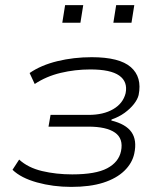

<svg xmlns="http://www.w3.org/2000/svg" viewBox="-20 -724 638 752"><path d="M259 8Q188 8 125 -9.5Q62 -27 29 -59L55 -99Q90 -67 145 -54Q200 -41 263 -41Q355 -41 400 -65Q445 -89 454 -132Q464 -181 430.5 -204.5Q397 -228 326 -228H170L178 -274H327Q385 -274 423.5 -296.5Q462 -319 472 -359Q481 -404 447 -428Q413 -452 334 -452Q274 -452 217.5 -438.5Q161 -425 116 -395L96 -438Q141 -469 205 -484.5Q269 -500 339 -500Q448 -500 492.5 -461Q537 -422 523 -352Q519 -335 504.5 -316.5Q490 -298 468 -282Q446 -266 417 -256L416 -252Q473 -238 495 -206.5Q517 -175 506 -123Q498 -85 467 -55Q436 -25 384.5 -8.5Q333 8 259 8ZM424 -635 435 -704H506L495 -635ZM224 -635 235 -704H306L295 -635Z"/></svg>

Font: Nunito Sans 7pt SemiExpanded ExtraLight
Style: Italic
Weight: 250
Width: 6
Italic angle: -9°
Designer: Vernon Adams
Foundry: Vernon Adams
Version: Version 3.101;gftools[0.9.27]